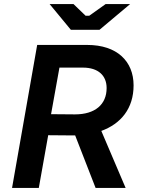

<svg xmlns="http://www.w3.org/2000/svg" viewBox="-20 -920 701 940"><path d="M39 0H170L216 -258L335 -257H348L448 0H595L476 -279C572 -314 634 -389 634 -502C634 -620 553 -700 407 -700H162ZM327 -774H467L617 -900H497L417 -843H399L340 -900H223ZM230 -361 271 -589H386C461 -589 502 -550 502 -489C502 -408 445 -360 347 -360Z"/></svg>

Font: Fixel Display SemiBold
Style: Italic
Weight: 600
Italic angle: -10°
Designer: AlfaBravo + MacPaw
Foundry: Kyrylo Tkachov, Marchela Mozhyna, Serhii Makarenko, Maria Weinstein, Zakhar Kryvoshyya
Version: Version 1.210;Glyphs 3.2 (3217)